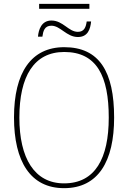

<svg xmlns="http://www.w3.org/2000/svg" viewBox="-20 -971 669 1001"><path d="M184 -925H446V-951H184ZM178 -780H201C205 -809 212 -837 248 -837C295 -837 327 -778 386 -778C438 -778 451 -819 455 -859H432C428 -831 420 -805 386 -805C337 -805 309 -864 248 -864C196 -864 181 -816 178 -780ZM314 10C493 10 575 -131 575 -358C575 -597 498 -725 315 -725C143 -725 53 -593 53 -359C53 -129 139 10 314 10ZM314 -15C159 -15 81 -147 81 -358C81 -573 157 -700 315 -700C485 -700 547 -573 547 -358C547 -145 476 -15 314 -15Z"/></svg>

Font: Noto Serif SemiCondensed Thin
Style: Regular
Weight: 100
Width: 4
Designer: Monotype Design Team
Foundry: Monotype Imaging Inc.
Version: Version 2.015